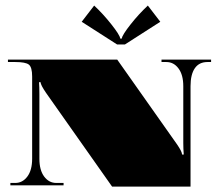

<svg xmlns="http://www.w3.org/2000/svg" viewBox="-20 -670 796 694"><path d="M431.4 -509.2H403.4L275.3 -591.3L320.4 -649.9Q353.1 -619.3 382.6 -581.9Q412.2 -544.6 415.2 -530.2H419.6Q422.6 -544.6 452.1 -581.9Q481.6 -619.3 514.4 -649.9L559.4 -591.3ZM8.7 -454.5H403.8L620.2 -147.7Q638.1 -121.5 638.1 -111.5H644.2Q642.5 -132.4 642.5 -153V-358.4Q642.5 -399.5 625.2 -422.6Q608 -445.8 581.3 -445.8H563.8V-454.5H743V-445.8H729.9Q699.7 -445.8 684.2 -423.3Q668.7 -400.8 668.7 -358.4V4.4H385.1L146.4 -334.4Q126.7 -363.2 126.7 -372.8H121.1Q122.4 -356.6 122.4 -330.9V-96.2Q122.4 -55.1 139.6 -31.9Q156.9 -8.7 183.6 -8.7H209.8V0H17.5V-8.7H35Q61.6 -8.7 78.9 -31.9Q96.2 -55.1 96.2 -96.2V-393.4Q96.2 -427.4 84.1 -436.6Q72.1 -445.8 35 -445.8H8.7Z"/></svg>

Font: FoglihtenBlackPcs
Style: BlackPcs
Weight: 900
Version: Version 0.75